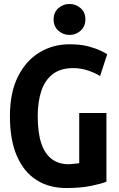

<svg xmlns="http://www.w3.org/2000/svg" viewBox="-20 -932 600 967"><path d="M314 15Q227 15 163.5 -25.5Q100 -66 65 -146.5Q30 -227 30 -347Q30 -466 70.5 -546.5Q111 -627 179 -668Q247 -709 330 -709Q385 -709 423 -699Q461 -689 485 -677.5Q509 -666 520 -659L484 -549Q459 -565 423 -577Q387 -589 349 -589Q285 -589 245.5 -558.5Q206 -528 188 -473.5Q170 -419 170 -347Q170 -265 187.5 -211.5Q205 -158 240 -131.5Q275 -105 325 -105Q336 -105 351 -107Q366 -109 379 -110V-363H516V-17Q492 -7 439.5 4Q387 15 314 15ZM330 -756Q298 -756 274 -777.5Q250 -799 250 -834Q250 -870 274 -891Q298 -912 330 -912Q362 -912 386 -891Q410 -870 410 -835Q410 -799 386 -777.5Q362 -756 330 -756Z"/></svg>

Font: Ubuntu Sans Mono
Style: Regular
Weight: 400
Monospace: yes
Designer: Dalton Maag Ltd
Foundry: Dalton Maag Ltd
Version: Version 1.006